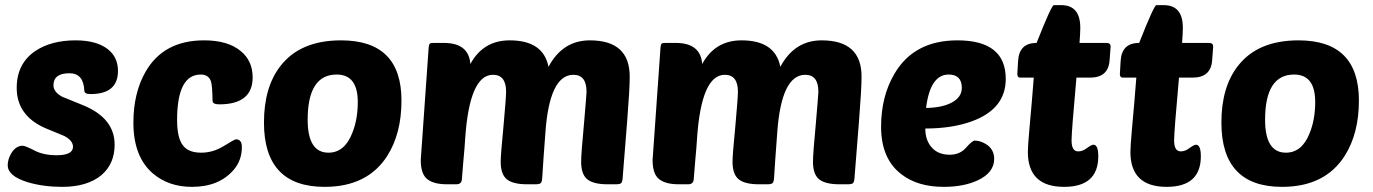

<svg xmlns="http://www.w3.org/2000/svg" viewBox="-20 -717 5341 747"><path d="M399 -526Q439 -495 439 -441Q439 -351 332 -351Q308 -351 308 -365Q305 -432 250 -432Q188 -432 188 -385Q188 -358 225 -339Q217 -343 307 -306Q426 -256 426 -154Q426 -80 375 -36Q320 10 222 10Q149 10 88 -8Q10 -32 10 -74Q10 -97 24 -121Q42 -150 68 -150Q78 -150 113 -132Q149 -113 200 -113Q264 -113 264 -146Q264 -170 230 -188L155 -219Q45 -268 45 -375Q45 -470 118 -519Q180 -560 274 -560Q355 -560 399 -526Z M851 -149Q893 -175 898 -175Q921 -175 921 -145Q921 -93 889 -56Q832 10 727 10Q636 10 575 -42Q499 -107 499 -240Q499 -356 547 -439Q617 -560 774 -560Q867 -560 917 -518Q963 -480 963 -416Q963 -311 833 -311Q807 -311 807 -325Q806 -383 801 -400Q792 -427 761 -427Q669 -427 669 -250Q669 -180 692 -151Q713 -123 763 -123Q809 -123 851 -149Z M1007 -240Q1007 -378 1071 -460Q1148 -560 1307 -560Q1542 -560 1542 -326Q1542 -198 1487 -111Q1410 10 1243 10Q1007 10 1007 -240ZM1177 -251Q1177 -123 1258 -123Q1320 -123 1350 -198Q1372 -252 1372 -320Q1372 -427 1290 -427Q1177 -427 1177 -251Z M1783 -93 1777 -20Q1776 0 1755 0H1719Q1661 0 1637 -25Q1617 -46 1617 -95Q1617 -101 1647 -521Q1648 -543 1652 -547Q1655 -550 1668 -550H1707Q1804 -550 1810 -468Q1860 -560 1963 -560Q2094 -560 2114 -457Q2169 -560 2275 -560Q2430 -560 2430 -419Q2430 -371 2420 -245L2403 -31Q2402 -9 2397 -5Q2393 0 2376 0H2344Q2284 0 2261 -23Q2241 -43 2241 -88Q2241 -119 2252 -235Q2262 -351 2262 -360Q2262 -426 2211 -426Q2118 -426 2102 -202Q2093 -83 2090 -31Q2089 -9 2084 -5Q2080 0 2063 0H2031Q1971 0 1948 -23Q1928 -43 1928 -88Q1928 -115 1939 -227Q1949 -338 1949 -360Q1949 -426 1898 -426Q1807 -426 1790 -180Q1788 -145 1783 -93Z M2685 -93 2679 -20Q2678 0 2657 0H2621Q2563 0 2539 -25Q2519 -46 2519 -95Q2519 -101 2549 -521Q2550 -543 2554 -547Q2557 -550 2570 -550H2609Q2706 -550 2712 -468Q2762 -560 2865 -560Q2996 -560 3016 -457Q3071 -560 3177 -560Q3332 -560 3332 -419Q3332 -371 3322 -245L3305 -31Q3304 -9 3299 -5Q3295 0 3278 0H3246Q3186 0 3163 -23Q3143 -43 3143 -88Q3143 -119 3154 -235Q3164 -351 3164 -360Q3164 -426 3113 -426Q3020 -426 3004 -202Q2995 -83 2992 -31Q2991 -9 2986 -5Q2982 0 2965 0H2933Q2873 0 2850 -23Q2830 -43 2830 -88Q2830 -115 2841 -227Q2851 -338 2851 -360Q2851 -426 2800 -426Q2709 -426 2692 -180Q2690 -145 2685 -93Z M3487 -39Q3408 -99 3408 -224Q3408 -342 3460 -430Q3536 -560 3705 -560Q3893 -560 3893 -410Q3893 -293 3761 -245Q3684 -217 3580 -217Q3580 -174 3602 -147Q3627 -115 3675 -115Q3715 -115 3739 -143Q3763 -170 3772 -170Q3793 -170 3815 -157Q3848 -137 3848 -99Q3848 -45 3783 -15Q3729 10 3652 10Q3550 10 3487 -39ZM3583 -297Q3646 -298 3683 -318Q3722 -339 3722 -375Q3722 -427 3671 -427Q3599 -427 3583 -297Z M4168 -415Q4149 -204 4149 -171Q4149 -128 4175 -128Q4192 -128 4209 -141Q4227 -154 4234 -154Q4253 -154 4253 -109Q4253 10 4120 10Q3979 10 3979 -126Q3979 -147 3985 -215Q3995 -323 4002 -415H3949Q3938 -415 3938 -429L3941 -480Q3945 -550 4013 -550Q4071 -697 4080 -697H4109Q4183 -697 4183 -609Q4183 -589 4180 -550H4285Q4301 -550 4301 -536L4297 -482Q4292 -415 4221 -415Z M4567 -415Q4548 -204 4548 -171Q4548 -128 4574 -128Q4591 -128 4608 -141Q4626 -154 4633 -154Q4652 -154 4652 -109Q4652 10 4519 10Q4378 10 4378 -126Q4378 -147 4384 -215Q4394 -323 4401 -415H4348Q4337 -415 4337 -429L4340 -480Q4344 -550 4412 -550Q4470 -697 4479 -697H4508Q4582 -697 4582 -609Q4582 -589 4579 -550H4684Q4700 -550 4700 -536L4696 -482Q4691 -415 4620 -415Z M4732 -240Q4732 -378 4796 -460Q4873 -560 5032 -560Q5267 -560 5267 -326Q5267 -198 5212 -111Q5135 10 4968 10Q4732 10 4732 -240ZM4902 -251Q4902 -123 4983 -123Q5045 -123 5075 -198Q5097 -252 5097 -320Q5097 -427 5015 -427Q4902 -427 4902 -251Z"/></svg>

Font: PoetsenOne
Style: Regular
Weight: 400
Designer: Rodrigo Fuenzalida, Pablo Impallari
Foundry: Pablo Impallari, Rodrigo Fuenzalida
Version: Version 1.000